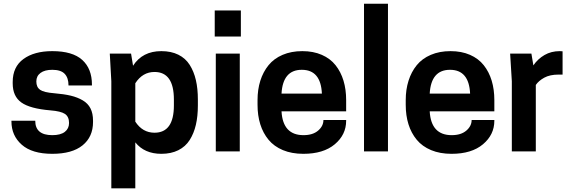

<svg xmlns="http://www.w3.org/2000/svg" viewBox="-20 -820 3102 1040"><path d="M263.2 -87.9Q308.1 -87.9 331.1 -105.7Q354 -123.5 354 -153.8Q354 -188 331.8 -202.9Q309.6 -217.8 252.9 -222.2Q142.6 -231.4 95.7 -264.9Q48.8 -298.3 48.8 -368.2V-376Q48.8 -458 107.2 -500.5Q165.5 -543 263.2 -543Q373 -543 425.5 -495.4Q478 -447.8 478 -361.8V-356.9H351.1Q351.1 -398.4 330.3 -420.2Q309.6 -441.9 263.2 -441.9Q222.2 -441.9 199.5 -425Q176.8 -408.2 176.8 -378.9Q176.8 -348.1 197 -333.7Q217.3 -319.3 273.9 -314.9Q326.7 -310.5 363.3 -301.8Q399.9 -293 428.2 -276.4Q456.5 -259.8 470.2 -232.7Q483.9 -205.6 483.9 -166V-159.2Q483.9 -78.6 427.2 -32.7Q370.6 13.2 263.2 13.2Q153.8 13.2 97.9 -36.1Q42 -85.4 42 -162.1V-166H170.9Q170.9 -87.9 263.2 -87.9Z M854 13.2Q762.7 13.2 712.9 -48.8V200.2H583V-379.9L574.7 -529.8H689.9L700.7 -463.9Q751.5 -543 854 -543Q907.2 -543 946 -523.7Q984.9 -504.4 1007.6 -468.5Q1030.3 -432.6 1041 -386.2Q1051.8 -339.8 1051.8 -280.8V-249Q1051.8 -190.4 1041 -144Q1030.3 -97.7 1007.6 -61.8Q984.9 -25.9 945.8 -6.3Q906.7 13.2 854 13.2ZM712.9 -369.1V-161.1Q752 -101.1 816.9 -101.1Q921.9 -101.1 921.9 -249V-280.8Q921.9 -430.2 816.9 -430.2Q752.4 -430.2 712.9 -369.1Z M1148.9 0V-529.8H1278.8V0ZM1284.7 -763.2V-622.1H1143.1V-763.2Z M1855 -216.8H1504.9Q1512.2 -87.9 1624 -87.9Q1674.3 -87.9 1703.1 -112.5Q1731.9 -137.2 1731.9 -169.9H1855V-166Q1855 -90.3 1793.5 -38.6Q1731.9 13.2 1623 13.2Q1560.5 13.2 1512.5 -6.8Q1464.4 -26.9 1434.6 -63Q1404.8 -99.1 1389.9 -146.7Q1375 -194.3 1375 -252V-277.8Q1375 -335 1390.1 -382.8Q1405.3 -430.7 1434.6 -466.8Q1463.9 -502.9 1510.7 -522.9Q1557.6 -543 1617.7 -543Q1677.2 -543 1723.1 -522.9Q1769 -502.9 1797.6 -466.8Q1826.2 -430.7 1840.6 -383.1Q1855 -335.4 1855 -277.8ZM1614.7 -441.9Q1512.2 -441.9 1504.9 -313H1723.6Q1717.8 -441.9 1614.7 -441.9Z M1951.7 0V-799.8H2081.5V0Z M2657.7 -216.8H2307.6Q2314.9 -87.9 2426.8 -87.9Q2477.1 -87.9 2505.9 -112.5Q2534.7 -137.2 2534.7 -169.9H2657.7V-166Q2657.7 -90.3 2596.2 -38.6Q2534.7 13.2 2425.8 13.2Q2363.3 13.2 2315.2 -6.8Q2267.1 -26.9 2237.3 -63Q2207.5 -99.1 2192.6 -146.7Q2177.7 -194.3 2177.7 -252V-277.8Q2177.7 -335 2192.9 -382.8Q2208 -430.7 2237.3 -466.8Q2266.6 -502.9 2313.5 -522.9Q2360.4 -543 2420.4 -543Q2480 -543 2525.9 -522.9Q2571.8 -502.9 2600.3 -466.8Q2628.9 -430.7 2643.3 -383.1Q2657.7 -335.4 2657.7 -277.8ZM2417.5 -441.9Q2314.9 -441.9 2307.6 -313H2526.4Q2520.5 -441.9 2417.5 -441.9Z M3012.2 -543Q3015.6 -543 3021 -542.5Q3026.4 -542 3027.3 -542V-416H3005.4Q2958.5 -416 2928 -399.2Q2897.5 -382.3 2882.3 -359.9V0H2752.4V-379.9L2743.2 -529.8H2858.4L2869.1 -465.8Q2893.1 -501 2929.4 -522Q2965.8 -543 3012.2 -543Z"/></svg>

Font: Cooper Hewitt
Style: Semibold
Weight: 709
Designer: Village Type and Design LLC
Foundry: Cooper Hewitt Smithsonian Design Museum
Version: 1.000